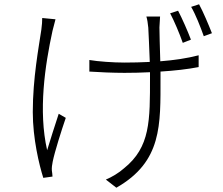

<svg xmlns="http://www.w3.org/2000/svg" viewBox="-20 -817 1040 896"><path d="M871 -632C856 -672 829 -733 811 -767L774 -755C793 -719 818 -660 833 -617ZM177 -733C177 -720 176 -699 173 -679C161 -597 133 -452 133 -294C133 -170 163 -47 182 13L225 7C225 -2 223 -13 222 -21C221 -33 223 -50 226 -63C235 -108 267 -209 287 -267L254 -286C236 -230 214 -164 200 -116C158 -300 190 -512 225 -673C230 -691 235 -712 239 -727ZM663 -740C667 -727 670 -710 672 -688C673 -665 677 -591 679 -528C639 -526 599 -525 561 -525C508 -525 438 -530 397 -537V-483C437 -480 511 -477 561 -477C600 -477 640 -478 680 -480V-457C680 -254 682 -130 558 -31C536 -11 501 10 474 21L523 59C737 -63 729 -234 729 -456V-483C794 -487 856 -494 907 -504V-559C854 -545 792 -536 728 -531C726 -593 724 -667 724 -689C725 -710 726 -722 727 -740ZM872 -785C893 -749 915 -693 931 -648L969 -662C953 -703 928 -762 909 -797Z"/></svg>

Font: Noto Sans CJK Light
Style: Regular
Weight: 300
Designer: Ryoko NISHIZUKA (kana & ideographs); Paul D. Hunt (Latin, Greek & Cyrillic); Wenlong ZHANG (bopomofo); Sandoll Communica
Foundry: Adobe Systems Incorporated
Version: Version 1.000;PS 1;hotconv 1.0.78;makeotf.lib2.5.61930